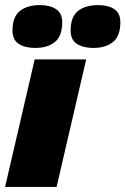

<svg xmlns="http://www.w3.org/2000/svg" viewBox="-30 -733 492 753"><path d="M336 -545Q296 -545 271.5 -561Q247 -577 247 -613Q247 -667 276 -690Q305 -713 355 -713Q395 -713 418.5 -697Q442 -681 442 -646Q442 -592 413.5 -568.5Q385 -545 336 -545ZM108 -545Q68 -545 43.5 -561Q19 -577 19 -613Q19 -667 48 -690Q77 -713 126 -713Q166 -713 190 -697Q214 -681 214 -646Q214 -592 185.5 -568.5Q157 -545 108 -545ZM308 -500 192 0H-10L106 -500Z"/></svg>

Font: Work Sans ExtraBold
Style: Italic
Weight: 800
Italic angle: -13°
Designer: Wei Huang
Foundry: Wei Huang
Version: Version 2.012; ttfautohint (v1.8.3)